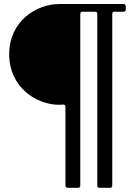

<svg xmlns="http://www.w3.org/2000/svg" viewBox="-20 -747 642 938"><path d="M311.1 170.5H360.8C369 170.1 371.8 167.3 372.2 159.1V-678.3C372.5 -686.4 375.4 -689.3 383.5 -689.6H443.9C452.1 -689.3 454.9 -686.4 455.3 -678.3V159.1C455.6 167.3 458.5 170.1 466.6 170.5H517C525.2 170.1 528.1 167.3 528.4 159.1V-678.3C528.8 -686.4 531.6 -689.3 539.8 -689.6H583.1C591.3 -690 594.1 -692.8 594.5 -701V-715.9C594.1 -724.1 591.3 -726.9 583.1 -727.3H269.2C159.1 -727.3 24.9 -645.2 24.9 -481.5C24.9 -320.7 158 -235.1 268.5 -235.1C273.1 -235.1 281.2 -235.8 288.4 -236.2C296.5 -236.2 299.4 -233.3 299.7 -225.1V159.1C300.1 167.3 302.9 170.1 311.1 170.5Z"/></svg>

Font: Margiela Serif
Style: Bold
Weight: 700
Designer: Andreas Faust, Stefan Endress
Version: Version 1.002;FEAKit 1.0